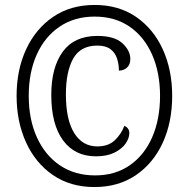

<svg xmlns="http://www.w3.org/2000/svg" viewBox="-20 -745 762 775"><path d="M361 10Q264 10 193.5 -38.5Q123 -87 85 -170.5Q47 -254 47 -358Q47 -463 85.5 -546Q124 -629 194.5 -677Q265 -725 362 -725Q459 -725 529 -677Q599 -629 637 -546Q675 -463 675 -358Q675 -252 637 -169Q599 -86 528.5 -38Q458 10 361 10ZM364 -37Q445 -37 504 -78Q563 -119 594.5 -191.5Q626 -264 626 -358Q626 -452 594 -524.5Q562 -597 503 -637.5Q444 -678 362 -678Q280 -678 220 -637Q160 -596 128 -524Q96 -452 96 -358Q96 -263 129 -190.5Q162 -118 222 -77.5Q282 -37 364 -37ZM367 -114Q282 -114 234.5 -178.5Q187 -243 187 -362Q187 -473 233.5 -536.5Q280 -600 373 -600Q442 -600 474 -570.5Q506 -541 506 -507Q506 -484 492.5 -472Q479 -460 460 -460Q460 -485 452.5 -508.5Q445 -532 426 -546.5Q407 -561 373 -561Q305 -561 275.5 -508.5Q246 -456 246 -364Q246 -262 279.5 -208Q313 -154 373 -154Q417 -154 443 -178.5Q469 -203 482 -237Q502 -228 502 -208Q502 -187 487 -165.5Q472 -144 442 -129Q412 -114 367 -114Z"/></svg>

Font: Noto Serif Sinhala Condensed
Style: Regular
Weight: 400
Width: 3
Designer: Jelle Bosma - Monotype Design Team
Foundry: Monotype Imaging Inc.
Version: Version 2.007; ttfautohint (v1.8.4.7-5d5b)